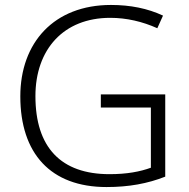

<svg xmlns="http://www.w3.org/2000/svg" viewBox="-20 -838 764 775"><path d="M387 -457V-404H589V-161C545 -145 492 -135 422 -135C226 -135 123 -243 123 -450C123 -638 236 -766 425 -766C491 -766 555 -751 615 -724L638 -775C576 -804 506 -818 428 -818C198 -818 62 -666 62 -449C62 -219 184 -83 410 -83C500 -83 576 -97 647 -125V-457Z"/></svg>

Font: Noto Sans Telugu UI Light
Style: Regular
Weight: 300
Designer: Jelle Bosma - Monotype Design Team
Foundry: Monotype Imaging Inc.
Version: Version 2.005